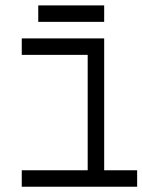

<svg xmlns="http://www.w3.org/2000/svg" viewBox="-20 -708 540 728"><path d="M500 0V-62.5H375Q375 -62.5 375 -562.5H62.5V-500H312.5V-62.5H62.5V0ZM375 -625V-687.5H125V-625Z"/></svg>

Font: Unifont
Style: Regular
Weight: 500
Version: Version 15.1.04